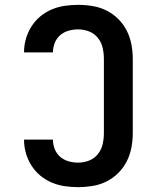

<svg xmlns="http://www.w3.org/2000/svg" viewBox="-20 -763 640 791"><path d="M302 8Q274 8 246.5 4Q219 0 193 -11Q167 -22 145.5 -40Q124 -58 109 -82Q94 -106 86.5 -133Q79 -160 79 -188H198Q198 -168 205.5 -149Q213 -130 228 -117Q243 -104 262.5 -98.5Q282 -93 302 -93Q325 -93 347 -101.5Q369 -110 383.5 -128.5Q398 -147 403 -169.5Q408 -192 408 -215V-520Q408 -543 403 -565.5Q398 -588 383.5 -606.5Q369 -625 347 -633.5Q325 -642 302 -642Q282 -642 262.5 -636.5Q243 -631 228 -618Q213 -605 205.5 -586Q198 -567 198 -547H79Q79 -575 86.5 -602Q94 -629 109 -653Q124 -677 145.5 -695Q167 -713 193 -724Q219 -735 246.5 -739Q274 -743 302 -743Q332 -743 362 -738Q392 -733 419 -719.5Q446 -706 467.5 -684.5Q489 -663 502.5 -636Q516 -609 521.5 -579.5Q527 -550 527 -520V-215Q527 -185 521.5 -155.5Q516 -126 502.5 -99Q489 -72 467.5 -50.5Q446 -29 419 -15.5Q392 -2 362 3Q332 8 302 8Z"/></svg>

Font: Iosevka SS04 Extended
Style: Bold
Weight: 700
Width: 7
Monospace: yes
Designer: Belleve Invis
Foundry: Belleve Invis
Version: Version 19.0.0; ttfautohint (v1.8.4)